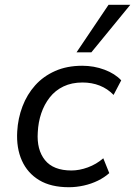

<svg xmlns="http://www.w3.org/2000/svg" viewBox="-20 -774 565 803"><path d="M268 9Q193 9 144 -20.5Q95 -50 71.5 -102.5Q48 -155 52 -224Q55 -279 74 -329Q93 -379 127 -417Q161 -455 210.5 -477Q260 -499 324 -499Q373 -499 417 -482.5Q461 -466 487 -438L455 -377Q430 -403 397 -416Q364 -429 325 -429Q280 -429 245.5 -412.5Q211 -396 188 -366.5Q165 -337 152.5 -300Q140 -263 138 -221Q133 -148 168 -104.5Q203 -61 279 -61Q312 -61 347.5 -74Q383 -87 412 -112L437 -50Q417 -32 389.5 -18.5Q362 -5 330.5 2Q299 9 268 9ZM300 -555 434 -754H525L362 -555Z"/></svg>

Font: Nunito Sans 10pt
Style: Italic
Weight: 400
Italic angle: -9°
Designer: Vernon Adams
Foundry: Vernon Adams
Version: Version 3.101;gftools[0.9.27]